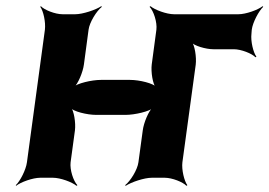

<svg xmlns="http://www.w3.org/2000/svg" viewBox="-20 -574 870 620"><path d="M251 -366 266 -478C269 -502 292 -539 309 -552L307 -554C289 -542 247 -528 223 -528H182C158 -528 123 -542 112 -554L110 -552C120 -539 128 -502 125 -478L67 -50C64 -26 45 11 31 24L32 26C47 14 86 0 110 0H151C175 0 213 14 227 26L230 24C217 11 205 -26 208 -50L222 -153C225 -177 219 -217 208 -229L206 -227C216 -214 261 -203 291 -203H385C415 -203 463 -214 477 -227L475 -229C460 -217 444 -177 441 -153L427 -50C424 -26 401 11 384 24L386 26C404 14 446 0 470 0H512C536 0 571 14 582 26L585 24C575 11 566 -26 569 -50L612 -365C615 -389 609 -429 598 -441L596 -439C606 -426 645 -415 669 -415H735C759 -415 794 -401 805 -389L808 -391C798 -404 789 -441 792 -465L793 -478C796 -502 816 -539 830 -552L828 -554C813 -542 774 -528 750 -528H542C518 -528 480 -542 466 -554L463 -552C476 -539 488 -502 485 -478L470 -366C467 -342 473 -302 484 -290L486 -292C476 -305 430 -316 400 -316H306C276 -316 229 -305 215 -292L217 -290C232 -302 248 -342 251 -366Z"/></svg>

Font: Asimov
Style: EdgeWideIt
Weight: 500
Designer: Google
Version: Version 2.000980: 2014